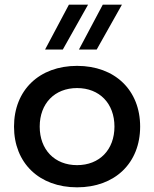

<svg xmlns="http://www.w3.org/2000/svg" viewBox="-20 -792 660 822"><path d="M310 -510C148 -510 40 -406 40 -250C40 -94 148 10 310 10C472 10 580 -94 580 -250C580 -406 472 -510 310 -510ZM310 -85C214 -85 150 -151 150 -250C150 -349 214 -415 310 -415C406 -415 470 -349 470 -250C470 -151 406 -85 310 -85ZM318 -580H394L502 -772H420ZM173 -580H249L357 -772H275Z"/></svg>

Font: Gully Medium
Style: Regular
Weight: 500
Designer: jaikishan Patel
Foundry: MagicType
Version: Version 1.000;Glyphs 3.2 (3242)